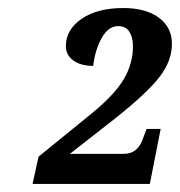

<svg xmlns="http://www.w3.org/2000/svg" viewBox="-20 -844 448 478"><path d="M76 -454 210 -563Q266 -609 288.5 -647.5Q311 -686 311 -729Q311 -751 302 -765Q293 -779 274 -779Q250 -779 233.5 -750Q217 -721 212 -680Q181 -680 162.5 -693.5Q144 -707 144 -729Q144 -770 183 -797Q222 -824 287 -824Q343 -824 375.5 -800Q408 -776 408 -735Q408 -693 378 -653.5Q348 -614 269 -551L154 -461H289Q324 -461 337 -502L345 -523H380L353 -386H61Z"/></svg>

Font: Noto Serif Narrow
Style: Bold Italic
Weight: 700
Width: 4
Italic angle: -12°
Designer: Monotype Design Team
Foundry: Monotype Imaging Inc.
Version: Version 1.001